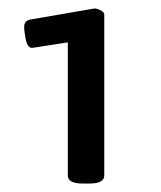

<svg xmlns="http://www.w3.org/2000/svg" viewBox="-20 -782 380 453"><path d="M175 -349Q140 -349 140 -368V-682L56 -669Q45 -669 41 -688Q37 -707 37 -719Q37 -733 52 -736L203 -762Q209 -762 217.5 -757.5Q226 -753 226 -748V-368Q226 -349 191 -349Z"/></svg>

Font: Asap Semi Expanded
Style: Bold
Weight: 700
Width: 6
Designer: Pablo Cosgaya
Foundry: Omnibus-Type
Version: Version 3.001; ttfautohint (v1.8.4.7-5d5b)